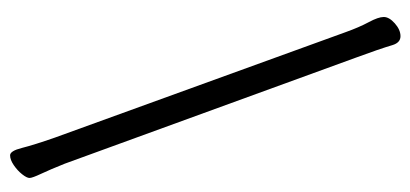

<svg xmlns="http://www.w3.org/2000/svg" viewBox="-242 -550 833 390"><g transform="rotate(-90 175.0 -354.5)"><path d="M38 -640Q26 -670 17.5 -688Q9 -706 9 -711.5Q9 -717 16.5 -726.5Q24 -736 35 -743.5Q46 -751 55 -751Q64 -751 70 -727Q76 -703 91 -660L305 -70Q315 -42 325.5 -22.5Q336 -3 336 8Q336 19 323 30.5Q310 42 297 42Q284 42 279 26Q271 -1 254 -47Z"/></g></svg>

Font: ToneOZ-Pinyin-WenKai-Regular
Style: Regular
Weight: 400
Designer: Fontworks Inc.
Foundry: ToneOZ
Version: Version 0.240331